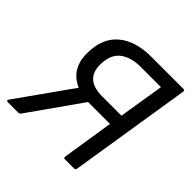

<svg xmlns="http://www.w3.org/2000/svg" viewBox="-173 -798 941 941"><g transform="rotate(45 298.0 -327.5)"><path d="M13.2 0Q7.3 0 5.9 -3.4Q4.4 -6.8 7.8 -12.2L154.8 -219.2Q163.6 -231.9 181.6 -257.3Q199.7 -282.7 209 -294.9V-295.9Q118.2 -335.4 118.2 -443.8Q118.2 -547.9 180.4 -601.3Q242.7 -654.8 353 -654.8H576.2Q586.4 -654.8 585 -645L483.9 -9.8Q482.4 0 473.1 0H409.2Q399.4 0 400.9 -9.8L442.9 -278.8H291L99.1 -6.8Q93.8 0 86.9 0ZM320.8 -347.2H454.1L492.2 -583H352.1Q283.2 -583 243.2 -551.3Q203.1 -519.5 203.1 -449.2Q203.1 -347.2 320.8 -347.2Z"/></g></svg>

Font: Sofia Sans
Style: Italic
Weight: 400
Italic angle: -9°
Designer: Botio Nikoltchev, Ani Petrova
Foundry: lettersoup
Version: Version 4.100